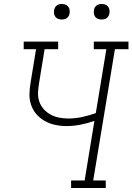

<svg xmlns="http://www.w3.org/2000/svg" viewBox="-20 -944 665 964"><path d="M337 0V-38H405L454 -337Q420 -325 384.5 -318Q349 -311 314 -311Q285 -311 257 -317Q229 -323 205 -336.5Q181 -350 163 -370.5Q145 -391 136 -418Q127 -445 128 -474Q129 -503 134 -532L161 -697H99V-735H272V-697H204L176 -526Q172 -502 171 -478.5Q170 -455 177.5 -433.5Q185 -412 200 -395.5Q215 -379 234.5 -368.5Q254 -358 276.5 -353.5Q299 -349 323 -349Q358 -349 392.5 -356.5Q427 -364 461 -376L514 -697H451V-735H625V-697H557L448 -38H511V0ZM491 -846Q481 -846 472.5 -849Q464 -852 458.5 -859Q453 -866 451.5 -875.5Q450 -885 452 -895Q453 -901 456.5 -907Q460 -913 465.5 -917Q471 -921 477.5 -922.5Q484 -924 491 -924Q500 -924 508.5 -921Q517 -918 522.5 -911Q528 -904 529.5 -894.5Q531 -885 529 -875Q528 -869 524.5 -863Q521 -857 515.5 -853Q510 -849 503.5 -847.5Q497 -846 491 -846ZM291 -846Q281 -846 272.5 -849Q264 -852 258.5 -859Q253 -866 251.5 -875.5Q250 -885 252 -895Q253 -901 256.5 -907Q260 -913 265.5 -917Q271 -921 277.5 -922.5Q284 -924 291 -924Q300 -924 308.5 -921Q317 -918 322.5 -911Q328 -904 329.5 -894.5Q331 -885 329 -875Q328 -869 324.5 -863Q321 -857 315.5 -853Q310 -849 303.5 -847.5Q297 -846 291 -846Z"/></svg>

Font: Iosevka Etoile XLtObl
Style: Regular
Weight: 200
Italic angle: -9°
Designer: Belleve Invis
Foundry: Belleve Invis
Version: Version 15.5.2; ttfautohint (v1.8.4)